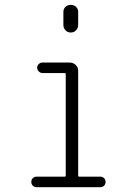

<svg xmlns="http://www.w3.org/2000/svg" viewBox="-20 -780 540 800"><path d="M244.1 -730.5Q244.1 -743.2 252.9 -751.5Q261.7 -759.8 274.9 -759.8Q288.1 -759.8 296.9 -751.5Q305.7 -743.2 305.7 -730.5V-675.8Q305.7 -663.1 296.9 -653.8Q288.1 -644.5 274.9 -644.5Q261.7 -644.5 252.9 -653.8Q244.1 -663.1 244.1 -675.8ZM131.8 0Q123 0 116.7 -6.3Q110.4 -12.7 110.4 -22Q110.4 -31.2 116.7 -37.6Q123 -43.9 131.8 -43.9H250Q253.9 -43.9 253.9 -48.8V-470.7Q253.9 -475.6 250 -475.6H157.2Q148.4 -475.6 141.6 -482.4Q134.8 -489.3 134.8 -498Q134.8 -506.8 141.6 -513.2Q148.4 -519.5 157.2 -519.5H269.5Q284.2 -519.5 294.9 -509.8Q305.7 -500 305.7 -485.4V-48.8Q305.7 -43.9 309.6 -43.9H398.4Q407.2 -43.9 413.6 -37.6Q419.9 -31.2 419.9 -22Q419.9 -12.7 413.6 -6.3Q407.2 0 398.4 0Z"/></svg>

Font: Rounded-L Mgen+ 1m light
Style: Regular
Weight: 200
Designer: [Source Han Sans]
Ryoko NISHIZUKA  (kana & ideographs); Paul D. Hunt (Latin, Greek & Cyrillic); Wenlong ZHANG  (bopomofo
Version: Version 1.059.20150602